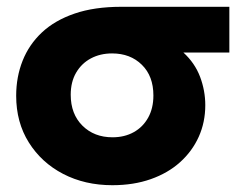

<svg xmlns="http://www.w3.org/2000/svg" viewBox="-20 -530 714 565"><path d="M310.6 15Q229.9 15 165.9 -18.2Q101.9 -51.5 64.8 -110.8Q27.6 -170.1 27.6 -248.2Q27.6 -303.6 46.5 -351.2Q65.4 -398.9 103.4 -434.6Q141.4 -470.2 199.6 -490.1Q257.8 -510 336.4 -510H654.9V-375.5H519.6Q553.4 -344.6 568.8 -303.9Q584.1 -263.1 584.1 -220.5Q584.1 -170.4 564.9 -127.6Q545.6 -84.8 509.8 -52.6Q474 -20.5 423.6 -2.8Q373.1 15 310.6 15ZM311.1 -126Q346.5 -126 373.6 -141.1Q400.6 -156.1 416 -183.8Q431.4 -211.4 431.4 -249.2Q431.4 -306.1 397.4 -339.4Q363.5 -372.8 309.9 -372.8Q274.9 -372.8 247.4 -358.1Q220 -343.5 204.1 -316.3Q188.1 -289.1 188.1 -251.2Q188.1 -194.5 222.6 -160.2Q257.1 -126 311.1 -126Z"/></svg>

Font: Geologica-Sharp
Style: Regular
Weight: 100
Designer: Sindre Bremnes, Frode Helland
Foundry: Monokrom Skriftforlag AS
Version: Version 1.010;gftools[0.9.28]